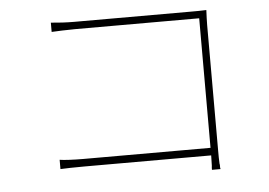

<svg xmlns="http://www.w3.org/2000/svg" viewBox="-48 -725 1097 784"><g transform="rotate(-5 500.0 -333.0)"><path d="M825 -5C825 -7 825 -9 824 -11V-23C823 -25 823 -27 823 -29C822 -44 822 -61 822 -80V-595C822 -612 823 -636 824 -657C801 -656 783 -656 763 -656H282C251 -656 216 -658 187 -661V-623C206 -624 251 -626 283 -626H792V-95H271C232 -95 191 -97 174 -100V-62C195 -63 229 -64 272 -64H792C792 -49 791 -34 791 -23C790 -16 790 -10 790 -5Z"/></g></svg>

Font: SSpoqa Han Sans Neo Thin
Style: Regular
Weight: 100
Designer: [Spoqa Han Sans Neo] Dong-huui Kim  Younghwa Kang  Yujin Lee  [Noto Sans] Ryoko NISHIZUKA  (kana & ideographs); Paul D. 
Foundry: Spoqa (http://www.spoqa-han-sans.com)
Version: Version 1.000